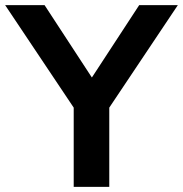

<svg xmlns="http://www.w3.org/2000/svg" viewBox="-29 -725 710 745"><path d="M257 0V-366L282 -270L-9 -705H144L327 -425H328L511 -705H661L370 -270L395 -366V0Z"/></svg>

Font: Nunito Sans 7pt
Style: Bold
Weight: 700
Designer: Vernon Adams
Foundry: Vernon Adams
Version: Version 3.101;gftools[0.9.27]